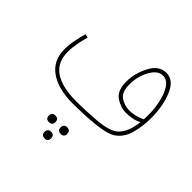

<svg xmlns="http://www.w3.org/2000/svg" viewBox="-191 -651 1095 1095"><g transform="rotate(45 356.5 -103.0)"><path d="M548 -179Q511 -179 477.5 -200.5Q444 -222 444 -285Q444 -350 473.5 -403Q503 -456 543 -456Q578 -456 600 -422.5Q622 -389 633 -339.5Q644 -290 644 -241Q644 -220 643 -202Q596 -179 548 -179ZM290 21Q341 21 401.5 18Q462 15 514 6Q566 -3 590 -20Q637 -53 652.5 -114Q668 -175 668 -235Q668 -334 637 -407.5Q606 -481 547 -481Q488 -481 454 -416Q420 -351 420 -283Q420 -211 460.5 -183.5Q501 -156 544 -156Q567 -156 592.5 -160.5Q618 -165 641 -177Q634 -119 617 -87.5Q600 -56 580 -42Q543 -16 459 -9Q375 -2 296 -2Q184 -2 124 -42.5Q64 -83 64 -167Q64 -202 71 -239Q78 -276 87 -305L65 -311Q56 -280 48 -240Q40 -200 40 -165Q40 -74 107.5 -26.5Q175 21 290 21ZM298 166Q298 139 272 139Q245 139 245 166Q245 192 272 192Q298 192 298 166ZM393 166Q393 139 367 139Q340 139 340 166Q340 192 367 192Q393 192 393 166ZM346 249Q346 222 320 222Q293 222 293 249Q293 275 320 275Q346 275 346 249Z"/></g></svg>

Font: Noto Sans Arabic Condensed Thin
Style: Regular
Weight: 250
Width: 3
Designer: Nadine Chahine
Foundry: Monotype Imaging Inc.
Version: 1.001